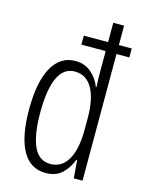

<svg xmlns="http://www.w3.org/2000/svg" viewBox="-117 -829 681 909"><g transform="rotate(15 224.0 -375.0)"><path d="M197 10Q121 10 82.5 -59.5Q44 -129 44 -261Q44 -396 84 -467.5Q124 -539 198 -539Q244 -539 276 -511Q308 -483 322 -445H325Q324 -465 323.5 -482.5Q323 -500 323 -516V-621H204V-665H323V-760H376V-665H439V-621H376V0H333L326 -88H322Q307 -47 277 -18.5Q247 10 197 10ZM208 -37Q263 -37 293 -88.5Q323 -140 323 -236V-293Q323 -387 293.5 -438.5Q264 -490 208 -490Q153 -490 126 -431.5Q99 -373 99 -260Q99 -152 125 -94.5Q151 -37 208 -37Z"/></g></svg>

Font: Noto Sans Sinhala ExtraCondensed Light
Style: Regular
Weight: 300
Width: 2
Designer: Jelle Bosma - Monotype Design Team
Foundry: Monotype Imaging Inc.
Version: Version 2.006; ttfautohint (v1.8.4.7-5d5b)